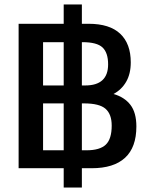

<svg xmlns="http://www.w3.org/2000/svg" viewBox="-20 -750 671 856"><path d="M264 0H63V-644H264V-730H345V-644H375Q469 -644 516 -599.5Q563 -555 563 -472Q563 -421 542.5 -385.5Q522 -350 486 -331Q535 -317 561.5 -282.5Q588 -248 588 -186Q588 -93 537.5 -46.5Q487 0 389 0H345V86H264ZM264 -369V-562H172V-369ZM360 -369Q462 -369 462 -463Q462 -515 437 -538.5Q412 -562 348 -562H345V-369ZM264 -80V-289H172V-80ZM366 -80Q425 -80 451.5 -105Q478 -130 478 -190Q478 -241 450.5 -265Q423 -289 355 -289H345V-80Z"/></svg>

Font: Kanit
Style: Regular
Weight: 400
Designer: Katatrad Team
Foundry: Cadson Demak
Version: Version 1.001